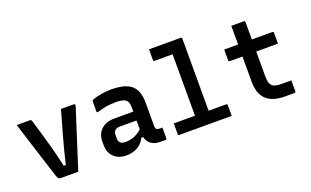

<svg xmlns="http://www.w3.org/2000/svg" viewBox="-83 -1163 2566 1586"><g transform="rotate(-20 1200.0 -370.0)"><path d="M159 -536Q169 -536 174 -522Q193 -458 212.5 -392.5Q232 -327 252 -252.5Q272 -178 292 -87H310Q342 -222 372 -327.5Q402 -433 431 -536H542Q550 -536 553 -531Q556 -526 554 -519Q513 -389 471 -259.5Q429 -130 388 0H237Q222 0 215 -6.5Q208 -13 200 -38Q164 -151 123.5 -278.5Q83 -406 42 -536Z M1106 -344V-141Q1106 -120 1114 -113Q1122 -105 1138 -105H1166V-11Q1166 0 1155 0H1104Q1060 0 1029.5 -22.5Q999 -45 989 -86H974Q952 -40 909.5 -15Q867 10 810 10Q741 10 700.5 -29.5Q660 -69 660 -133V-167Q660 -232 702.5 -271.5Q745 -311 817 -311H985V-350Q985 -399 960.5 -416.5Q936 -434 875 -434Q832 -434 794 -428Q756 -422 716 -409H699V-503Q699 -510 702 -513Q708 -519 734.5 -526.5Q761 -534 799 -540Q837 -546 875 -546Q996 -546 1051 -499.5Q1106 -453 1106 -344ZM781 -148Q781 -97 838 -97Q877 -97 913 -110Q949 -123 985 -155V-233H838Q809 -233 794 -218Q781 -205 781 -182Z M1266 -105H1452V-645H1294Q1283 -645 1283 -656V-750H1561Q1572 -750 1572 -739V-105H1726Q1737 -105 1737 -94V0H1277Q1266 0 1266 -11Z M2300 -107V-11Q2300 0 2289 0H2203Q2138 0 2089.5 -20.5Q2041 -41 2014.5 -87Q1988 -133 1988 -210V-430H1877Q1866 -430 1866 -441V-536H1988V-700H2098Q2109 -700 2109 -689V-536H2289Q2300 -536 2300 -525V-430H2109V-214Q2109 -183 2114 -162Q2119 -141 2132 -129Q2143 -117 2162.5 -112Q2182 -107 2208 -107Z"/></g></svg>

Font: Recursive Mn Lnr St SmB
Style: Regular
Weight: 600
Monospace: yes
Version: Version 1.079;hotconv 1.0.112;makeotfexe 2.5.65598; ttfautoh